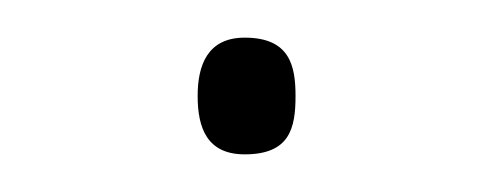

<svg xmlns="http://www.w3.org/2000/svg" viewBox="-20 -365 260 102"><path d="M85 -314C85 -297 90 -283 110 -283C134 -283 137 -297 137 -314C137 -330 134 -345 110 -345C90 -345 85 -330 85 -314Z"/></svg>

Font: Noto Sans Telugu Thin
Style: Regular
Weight: 100
Designer: Jelle Bosma - Monotype Design Team
Foundry: Monotype Imaging Inc.
Version: Version 2.005